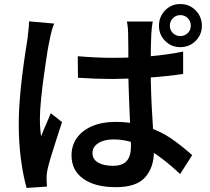

<svg xmlns="http://www.w3.org/2000/svg" viewBox="-20 -875 1040 953"><path d="M540 -588Q737 -588 889 -619V-508Q736 -485 539 -483Q456 -483 367 -489L366 -596Q460 -588 540 -588ZM731 -705Q728 -657 728 -533Q728 -412 738 -264Q744 -156 744 -123Q744 -45 701 4.5Q658 54 555 54Q452 54 393.5 12.5Q335 -29 335 -104Q335 -152 361 -189.5Q387 -227 436.5 -248.5Q486 -270 552 -270Q639 -270 709.5 -246Q780 -222 830.5 -187Q881 -152 934 -105L874 -11Q784 -96 705 -139.5Q626 -183 543 -183Q497 -183 468 -164.5Q439 -146 439 -116Q439 -84 467 -68Q495 -52 540 -52Q588 -52 609 -76Q630 -100 630 -148Q630 -186 625 -276Q624 -303 620.5 -385Q617 -467 617 -532V-634Q616 -665 616 -703Q616 -738 610 -768H738Q733 -742 731 -705ZM226 -675Q217 -636 203 -536Q178 -366 178 -284Q178 -240 184 -198Q195 -227 211 -263Q229 -304 232 -313L288 -269L265 -199Q225 -76 216 -35Q211 -13 211 11Q211 25 213 51L112 58Q95 -2 84 -84Q73 -166 73 -261Q73 -415 116 -679L121 -723Q124 -747 124 -769L249 -758Q236 -728 226 -675ZM875 -696Q897 -696 912 -711Q927 -726 927 -747Q927 -770 912 -785Q897 -800 875 -800Q853 -800 838 -784.5Q823 -769 823 -747Q823 -726 838 -711Q853 -696 875 -696ZM875 -855Q920 -855 951 -823.5Q982 -792 982 -747Q982 -703 951 -672Q920 -641 875 -641Q830 -641 799.5 -672Q769 -703 769 -747Q769 -792 799.5 -823.5Q830 -855 875 -855Z"/></svg>

Font: Merged Yaku Han JP SemiBold
Style: Regular
Weight: 600
Designer: Ryoko NISHIZUKA 西塚涼子 (kana, bopomofo & ideographs); Paul D. Hunt (Latin, Greek & Cyrillic); Sandoll Communications 산돌커뮤니
Foundry: Adobe
Version: Version 2.004